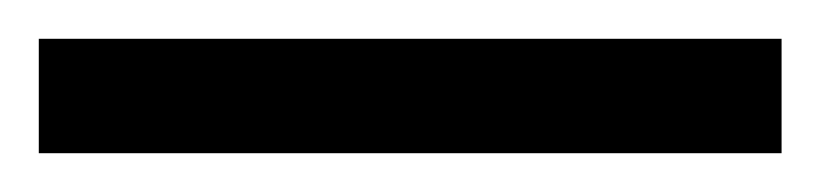

<svg xmlns="http://www.w3.org/2000/svg" viewBox="-25 63 423 99"><path d="M-5 142H378V83H-5Z"/></svg>

Font: Noto Serif Khmer ExtraCondensed
Style: Bold
Weight: 700
Width: 2
Designer: Danh Hong and the Monotype Design Team
Foundry: Monotype Imaging Inc.
Version: Version 2.004